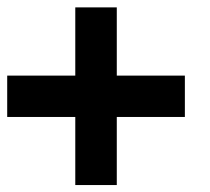

<svg xmlns="http://www.w3.org/2000/svg" viewBox="-20 -541 582 533"><path d="M304.2 -216.3V-27.3H189V-216.3H0V-331.1H189V-520.5H304.2V-331.1H493.2V-216.3Z"/></svg>

Font: Aqlam Corner
Style: Regular
Weight: 400
Designer: Developer/ Husham Jawad
Version: Version 1.00;December 29, 2020;FontCreator 13.0.0.2683 32-bi